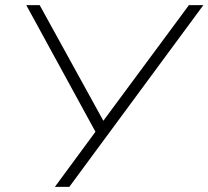

<svg xmlns="http://www.w3.org/2000/svg" viewBox="-20 -725 809 745"><path d="M193 0 358 -224 359 -198 82 -705H134L384 -251H377L713 -705H769L249 0Z"/></svg>

Font: Nunito Sans 10pt SemiExpanded ExtraLight
Style: Italic
Weight: 250
Width: 6
Italic angle: -9°
Designer: Vernon Adams
Foundry: Vernon Adams
Version: Version 3.101;gftools[0.9.27]